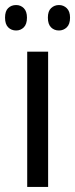

<svg xmlns="http://www.w3.org/2000/svg" viewBox="-37 -742 298 762"><path d="M154 0H71V-537H154ZM-17 -672Q-17 -698 -4.5 -710Q8 -722 27 -722Q45 -722 57.5 -709.5Q70 -697 70 -672Q70 -646 57.5 -633.5Q45 -621 27 -621Q8 -621 -4.5 -633.5Q-17 -646 -17 -672ZM153 -672Q153 -698 166 -710Q179 -722 197 -722Q215 -722 228 -709.5Q241 -697 241 -672Q241 -646 228 -633.5Q215 -621 197 -621Q178 -621 165.5 -633.5Q153 -646 153 -672Z"/></svg>

Font: Noto Sans Devanagari Condensed
Style: Regular
Weight: 400
Width: 3
Designer: Jelle Bosma - Monotype Design Team
Foundry: Monotype Imaging Inc.
Version: Version 2.004; ttfautohint (v1.8.4.7-5d5b)